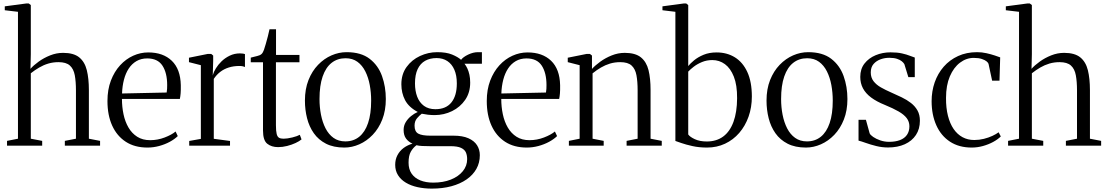

<svg xmlns="http://www.w3.org/2000/svg" viewBox="-20 -839 6378 1106"><path d="M83.5 -40V-771L7.5 -780V-802.5L131.5 -819H145.5L157.5 -810V-527.5L155.5 -442.5Q173.5 -463 203 -484.2Q232.5 -505.5 268.8 -520Q305 -534.5 343.5 -534.5Q404 -534.5 436 -508.8Q468 -483 480 -435Q492 -387 492 -319.5V-40L556.5 -27.5V0H353.5V-27.5L417.5 -40V-318Q417.5 -369 410.8 -405.5Q404 -442 382.5 -461.5Q361 -481 317 -481Q286 -481 258.2 -472.8Q230.5 -464.5 205.8 -450Q181 -435.5 157.5 -417V-40L223 -27.5V0H20.5V-27.5Z M829.5 11Q756 11 704.8 -22.2Q653.5 -55.5 626.2 -115.5Q599 -175.5 599 -257Q599 -323 618.8 -374.8Q638.5 -426.5 671.8 -462.8Q705 -499 747 -518Q789 -537 834 -537Q919.5 -537 969.5 -489Q1019.5 -441 1021.5 -348.5Q1022 -319.5 1020.5 -301.2Q1019 -283 1016 -269H682.5Q682.5 -223.5 691.5 -180.8Q700.5 -138 720 -104.5Q739.5 -71 770.5 -51.2Q801.5 -31.5 845 -31.5Q888 -31.5 928.5 -47Q969 -62.5 991.5 -81.5L1004 -55Q985.5 -37 957.8 -22Q930 -7 896.8 2Q863.5 11 829.5 11ZM683 -300.5 940 -306Q942 -316 942.5 -327.5Q943 -339 943 -349Q943 -419 915.8 -460.8Q888.5 -502.5 828 -502.5Q793 -502.5 766.2 -487Q739.5 -471.5 721.5 -444Q703.5 -416.5 694 -379.8Q684.5 -343 683 -300.5Z M1070 0V-27L1137 -39V-463.5L1068.5 -481V-506.5L1177.5 -528.5H1196.5L1208 -519V-487.5L1205.5 -403.5L1207 -409.5Q1211 -424.5 1223.5 -445.2Q1236 -466 1256 -485.5Q1276 -505 1303 -518.2Q1330 -531.5 1362.5 -531.5Q1373.5 -531.5 1380.2 -530.2Q1387 -529 1391 -527.5V-453Q1387.5 -455 1379.2 -457Q1371 -459 1359.5 -459Q1325.5 -459 1297.8 -450.2Q1270 -441.5 1248.5 -424.8Q1227 -408 1211.5 -384.5V-39.5L1305 -27V0Z M1582 8.5Q1544 8.5 1519.5 -11Q1495 -30.5 1495 -87.5V-480.5H1424.5V-507Q1430.5 -509 1440.8 -511.2Q1451 -513.5 1461.2 -516.2Q1471.5 -519 1476 -521Q1482.5 -524 1486.8 -528Q1491 -532 1494.2 -538Q1497.5 -544 1500.5 -552Q1504.5 -564 1510.8 -585.2Q1517 -606.5 1523 -629.8Q1529 -653 1532.5 -670.5H1570V-522.5H1705V-480.5H1569.5V-118Q1569.5 -84 1573.8 -67.2Q1578 -50.5 1587.8 -45.2Q1597.5 -40 1613.5 -40Q1634.5 -40 1663.8 -47.2Q1693 -54.5 1707 -62.5L1717 -36Q1704.5 -25.5 1682.5 -15.2Q1660.5 -5 1634 1.8Q1607.5 8.5 1582 8.5Z M1736.5 -259.5Q1736.5 -326 1757 -377.8Q1777.5 -429.5 1812.2 -465.5Q1847 -501.5 1889.5 -520Q1932 -538.5 1976.5 -538.5Q2059.5 -538.5 2109 -500.5Q2158.5 -462.5 2180.5 -401Q2202.5 -339.5 2202.5 -268.5Q2202.5 -202.5 2182 -150.5Q2161.5 -98.5 2127 -62.5Q2092.5 -26.5 2050 -7.8Q2007.5 11 1963.5 11Q1901.5 11 1858 -11.2Q1814.5 -33.5 1787.8 -71.5Q1761 -109.5 1748.8 -158Q1736.5 -206.5 1736.5 -259.5ZM1969.5 -24.5Q2016 -24.5 2049.2 -51.2Q2082.5 -78 2100.2 -130.2Q2118 -182.5 2118 -259.5Q2118 -305.5 2110 -349Q2102 -392.5 2084.5 -427.5Q2067 -462.5 2039 -483Q2011 -503.5 1970.5 -503.5Q1924 -503.5 1890.2 -477Q1856.5 -450.5 1838.5 -398.2Q1820.5 -346 1820.5 -268.5Q1820.5 -222 1829 -178.2Q1837.5 -134.5 1855.2 -99.8Q1873 -65 1901.2 -44.8Q1929.5 -24.5 1969.5 -24.5Z M2467.5 247.5Q2423.5 247.5 2385 239Q2346.5 230.5 2317.8 213.2Q2289 196 2272.8 170.2Q2256.5 144.5 2256.5 110.5Q2256.5 79.5 2269.5 54.8Q2282.5 30 2305.2 13.2Q2328 -3.5 2356 -11.5Q2333.5 -21.5 2319.2 -40.5Q2305 -59.5 2305 -90.5Q2305 -115 2317 -135Q2329 -155 2347.8 -170.2Q2366.5 -185.5 2386.5 -194Q2334.5 -221.5 2313.2 -262.5Q2292 -303.5 2292 -353.5Q2292 -411.5 2322 -453Q2352 -494.5 2399.5 -516.5Q2447 -538.5 2498.5 -538.5Q2551 -538.5 2584.2 -524.8Q2617.5 -511 2636 -494.5Q2647.5 -510.5 2676.8 -524.5Q2706 -538.5 2733.5 -538.5H2756V-472H2655.5Q2664.5 -461 2672 -445Q2679.5 -429 2684 -408.8Q2688.5 -388.5 2688.5 -363Q2688.5 -306 2659.8 -264Q2631 -222 2584.2 -199Q2537.5 -176 2483.5 -176Q2464.5 -176 2445.2 -178.2Q2426 -180.5 2409.5 -184Q2396 -174 2382 -157.5Q2368 -141 2368 -115Q2368 -81 2389.5 -69.2Q2411 -57.5 2458 -57.5H2592Q2645 -57.5 2678.5 -42.5Q2712 -27.5 2728 -2.2Q2744 23 2744 55Q2744 98.5 2724.2 133.8Q2704.5 169 2667.8 194.5Q2631 220 2580.2 233.8Q2529.5 247.5 2467.5 247.5ZM2475.5 213Q2533 213 2577 195.5Q2621 178 2646 147.2Q2671 116.5 2671 78Q2671 56 2663.8 39.2Q2656.5 22.5 2635.8 12.8Q2615 3 2574 3H2455.5Q2431 3 2411.8 2Q2392.5 1 2379 -2.5Q2359.5 12 2346.5 34.8Q2333.5 57.5 2333.5 98Q2333.5 136 2351.2 161.5Q2369 187 2401 200Q2433 213 2475.5 213ZM2488 -210Q2549 -210 2580.2 -248.8Q2611.5 -287.5 2611.5 -358.5Q2611.5 -405 2597.2 -437.5Q2583 -470 2557 -487.2Q2531 -504.5 2495 -504.5Q2457 -504.5 2429 -488.8Q2401 -473 2385.8 -440.8Q2370.5 -408.5 2370.5 -358.5Q2370.5 -315.5 2383.2 -282Q2396 -248.5 2422.2 -229.2Q2448.5 -210 2488 -210Z M3014.5 11Q2941 11 2889.8 -22.2Q2838.5 -55.5 2811.2 -115.5Q2784 -175.5 2784 -257Q2784 -323 2803.8 -374.8Q2823.5 -426.5 2856.8 -462.8Q2890 -499 2932 -518Q2974 -537 3019 -537Q3104.5 -537 3154.5 -489Q3204.5 -441 3206.5 -348.5Q3207 -319.5 3205.5 -301.2Q3204 -283 3201 -269H2867.5Q2867.5 -223.5 2876.5 -180.8Q2885.5 -138 2905 -104.5Q2924.5 -71 2955.5 -51.2Q2986.5 -31.5 3030 -31.5Q3073 -31.5 3113.5 -47Q3154 -62.5 3176.5 -81.5L3189 -55Q3170.5 -37 3142.8 -22Q3115 -7 3081.8 2Q3048.5 11 3014.5 11ZM2868 -300.5 3125 -306Q3127 -316 3127.5 -327.5Q3128 -339 3128 -349Q3128 -419 3100.8 -460.8Q3073.5 -502.5 3013 -502.5Q2978 -502.5 2951.2 -487Q2924.5 -471.5 2906.5 -444Q2888.5 -416.5 2879 -379.8Q2869.5 -343 2868 -300.5Z M3319 -40V-463.5L3250.5 -481V-506.5L3360 -528.5H3378L3390 -519V-477V-442Q3408.5 -462.5 3438.2 -484Q3468 -505.5 3504.2 -520Q3540.5 -534.5 3579 -534.5Q3640 -534.5 3672 -508.5Q3704 -482.5 3715.8 -434.8Q3727.5 -387 3727.5 -321V-40L3792 -27.5V0H3589.5V-27.5L3653 -40V-319Q3653 -369.5 3646.2 -405.8Q3639.5 -442 3618.2 -461.5Q3597 -481 3553 -481Q3521.5 -481 3494 -472.8Q3466.5 -464.5 3441.8 -450Q3417 -435.5 3393.5 -416.5V-40L3457.5 -27.5V0H3257V-27.5Z M3796 -780V-802.5L3919 -819H3933L3944.5 -809.5V-458.5Q3956 -473 3978.2 -491.5Q4000.5 -510 4033 -523.5Q4065.5 -537 4108 -537Q4167.5 -537 4213.2 -508.8Q4259 -480.5 4285 -424Q4311 -367.5 4311 -283Q4311 -220.5 4292 -167Q4273 -113.5 4238.5 -73.5Q4204 -33.5 4156.5 -11.2Q4109 11 4053 11Q4007 11 3968.8 2.5Q3930.5 -6 3904.5 -15.2Q3878.5 -24.5 3870.5 -27V-771ZM4083.5 -493Q4051 -493 4023.5 -481.5Q3996 -470 3976 -454.5Q3956 -439 3944.5 -426.5V-64.5Q3954 -50.5 3982.5 -37.2Q4011 -24 4051.5 -24Q4107 -24 4145.8 -52.5Q4184.5 -81 4205 -136.8Q4225.5 -192.5 4226 -273Q4226.5 -349 4207.2 -397.5Q4188 -446 4155.8 -469.5Q4123.5 -493 4083.5 -493Z M4395.5 -259.5Q4395.5 -326 4416 -377.8Q4436.5 -429.5 4471.2 -465.5Q4506 -501.5 4548.5 -520Q4591 -538.5 4635.5 -538.5Q4718.5 -538.5 4768 -500.5Q4817.5 -462.5 4839.5 -401Q4861.5 -339.5 4861.5 -268.5Q4861.5 -202.5 4841 -150.5Q4820.5 -98.5 4786 -62.5Q4751.5 -26.5 4709 -7.8Q4666.5 11 4622.5 11Q4560.5 11 4517 -11.2Q4473.5 -33.5 4446.8 -71.5Q4420 -109.5 4407.8 -158Q4395.5 -206.5 4395.5 -259.5ZM4628.5 -24.5Q4675 -24.5 4708.2 -51.2Q4741.5 -78 4759.2 -130.2Q4777 -182.5 4777 -259.5Q4777 -305.5 4769 -349Q4761 -392.5 4743.5 -427.5Q4726 -462.5 4698 -483Q4670 -503.5 4629.5 -503.5Q4583 -503.5 4549.2 -477Q4515.5 -450.5 4497.5 -398.2Q4479.5 -346 4479.5 -268.5Q4479.5 -222 4488 -178.2Q4496.5 -134.5 4514.2 -99.8Q4532 -65 4560.2 -44.8Q4588.5 -24.5 4628.5 -24.5Z M5095.5 10.5Q5060.5 10.5 5027.5 2.2Q4994.5 -6 4968 -15.5Q4941.5 -25 4925.5 -29V-149H4968L4989.5 -71Q4993.5 -61.5 5010.2 -50Q5027 -38.5 5051.2 -30.2Q5075.5 -22 5101.5 -22Q5138 -22 5164.2 -32Q5190.5 -42 5204.5 -62.2Q5218.5 -82.5 5218.5 -111.5Q5218.5 -138 5203 -158.5Q5187.5 -179 5156.2 -197Q5125 -215 5077.5 -234.5Q5029 -254 4997.8 -277.5Q4966.5 -301 4951 -330.2Q4935.5 -359.5 4935.5 -396Q4935.5 -442 4960 -473.2Q4984.5 -504.5 5024.2 -521Q5064 -537.5 5109.5 -537.5Q5149 -537.5 5176.2 -531.2Q5203.5 -525 5221.2 -517.8Q5239 -510.5 5249.5 -507.5V-394.5H5212.5L5189.5 -469.5Q5185 -477.5 5174.8 -486Q5164.5 -494.5 5147 -500.2Q5129.5 -506 5104 -506Q5078.5 -506.5 5053.5 -497.8Q5028.5 -489 5012.2 -470.5Q4996 -452 4996 -422Q4996 -392 5012 -371.2Q5028 -350.5 5054.5 -335.5Q5081 -320.5 5112 -307Q5144 -293 5174 -278.5Q5204 -264 5227.5 -245.8Q5251 -227.5 5265 -202.8Q5279 -178 5279 -143.5Q5279 -96 5256.2 -61.5Q5233.5 -27 5192.2 -8.2Q5151 10.5 5095.5 10.5Z M5577.5 11Q5504 11 5452.2 -23Q5400.5 -57 5373.5 -117.5Q5346.5 -178 5346.5 -256Q5346.5 -313.5 5364.2 -364.5Q5382 -415.5 5416.2 -454.8Q5450.5 -494 5499 -516.2Q5547.5 -538.5 5608.5 -538.5Q5636 -538.5 5662.5 -532.5Q5689 -526.5 5710 -519.5Q5731 -512.5 5741.5 -508.5L5737.5 -374.5H5695L5674.5 -470.5Q5673.5 -476.5 5664 -484.8Q5654.5 -493 5636 -499.2Q5617.5 -505.5 5589 -505.5Q5546.5 -505.5 5510 -478Q5473.5 -450.5 5451.5 -399Q5429.5 -347.5 5429.5 -275Q5429 -217.5 5440.5 -172.2Q5452 -127 5473.2 -96Q5494.5 -65 5524.5 -48.8Q5554.5 -32.5 5592 -32.5Q5620.5 -32.5 5647.5 -39.2Q5674.5 -46 5696.5 -56.2Q5718.5 -66.5 5732.5 -77L5745 -53Q5728 -36 5700.8 -21.2Q5673.5 -6.5 5641.8 2.2Q5610 11 5577.5 11Z M5850 -40V-771L5774 -780V-802.5L5898 -819H5912L5924 -810V-527.5L5922 -442.5Q5940 -463 5969.5 -484.2Q5999 -505.5 6035.2 -520Q6071.5 -534.5 6110 -534.5Q6170.5 -534.5 6202.5 -508.8Q6234.5 -483 6246.5 -435Q6258.5 -387 6258.5 -319.5V-40L6323 -27.5V0H6120V-27.5L6184 -40V-318Q6184 -369 6177.2 -405.5Q6170.5 -442 6149 -461.5Q6127.5 -481 6083.5 -481Q6052.5 -481 6024.8 -472.8Q5997 -464.5 5972.2 -450Q5947.5 -435.5 5924 -417V-40L5989.5 -27.5V0H5787V-27.5Z"/></svg>

Font: Merriweather 96pt Light
Style: Regular
Weight: 300
Version: Version 2.100